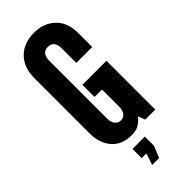

<svg xmlns="http://www.w3.org/2000/svg" viewBox="-299 -782 1018 1018"><g transform="rotate(-45 210.0 -273.5)"><path d="M197 8Q226.5 8 246.5 -1.8Q266.5 -11.5 291 -39L306 0H381V-366H200.5V-275H256.5V-147.5Q256.5 -120.5 244.8 -104.2Q233 -88 212.5 -88Q191 -88 178.8 -104Q166.5 -120 166.5 -147.5V-578.5Q166.5 -638 213.5 -638Q260 -638 260 -578.5V-471H379V-578.5Q379 -655 333 -699Q287 -743 213.5 -743Q139.5 -743 93.8 -699.2Q48 -655.5 45.5 -578.5V-156.5Q45.5 -83 85.2 -37.5Q125 8 197 8ZM161.5 196H213.5L240.5 131V62H148V131H183.5Z"/></g></svg>

Font: League Gothic SemiExpanded
Style: Regular
Weight: 400
Width: 6
Designer: The League of Moveable Type
Version: Version 1.600; ttfautohint (v1.8.3)